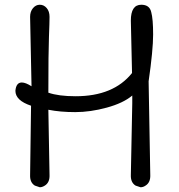

<svg xmlns="http://www.w3.org/2000/svg" viewBox="-20 -780 755 810"><path d="M45 -397Q48 -432 72 -432Q88 -432 113 -416L107 -709Q107 -731 119 -745.5Q131 -760 148 -760Q165 -760 177 -746Q189 -732 189 -709Q189 -686 186.5 -623Q184 -560 184 -389Q227 -374 299 -374Q459 -374 537 -472L532 -693Q532 -760 576 -760Q611 -760 618 -729Q626 -700 626 -634.5Q626 -569 607 -437L614 -41Q615 -10 594 3Q584 10 573 10L552 3Q531 -10 532 -41L538 -345V-377Q500 -345 430.5 -326Q361 -307 297.5 -307Q234 -307 184 -317L189 -41Q190 -10 169 3Q158 10 148 10L127 3Q106 -10 107 -41L111 -334Q45 -356 45 -397Z"/></svg>

Font: Delius Swash Caps
Style: Regular
Weight: 400
Designer: Natalia Raices
Foundry: Natalia Raices
Version: Version 1.002